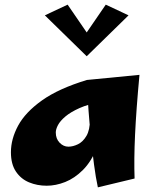

<svg xmlns="http://www.w3.org/2000/svg" viewBox="-20 -785 660 826"><path d="M181 14Q140 14 105 -0.5Q70 -15 48.5 -47Q27 -79 27 -130Q27 -187 58 -244.5Q89 -302 160.5 -353Q232 -404 354 -441L416 -347Q360 -337 322 -320Q284 -303 261.5 -284Q239 -265 229.5 -247Q220 -229 220 -215Q220 -188 236.5 -171Q253 -154 274 -154Q294 -154 315.5 -164.5Q337 -175 352 -200.5Q367 -226 367 -272L426 -299Q421 -210 397 -150Q373 -90 337 -54Q301 -18 260.5 -2Q220 14 181 14ZM401 21Q392 -20 384.5 -77Q377 -134 371 -194Q365 -254 361 -307.5Q357 -361 355 -397.5Q353 -434 354 -441L580 -463Q566 -312 561 -205Q556 -98 559 -17ZM271 -765 367 -625 353 -543 173 -719ZM435 -765 533 -719 353 -543 339 -625Z"/></svg>

Font: Marhey
Style: Bold
Weight: 700
Designer: Nur Syamsi & Bustanul Arifin
Foundry: Namelatype
Version: Version 1.000